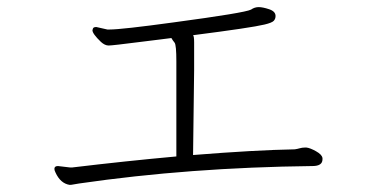

<svg xmlns="http://www.w3.org/2000/svg" viewBox="-20 -617 1040 540"><path d="M526 -420V-498Q526 -515 523 -518Q687 -539 724 -548Q745 -553 750 -558.5Q755 -564 755 -572Q755 -585 737 -591Q719 -597 707.5 -597Q696 -597 686 -590Q669 -581 468 -554Q322 -534 288 -534H282L251 -541Q243 -541 241.5 -537Q240 -533 240 -532Q240 -522 264 -499Q275 -489 285.5 -489Q296 -489 374 -499Q405 -503 430.5 -506Q456 -509 462 -510Q466 -503 471 -497Q476 -491 476 -444V-177Q333 -164 183 -146H177L143 -150Q133 -150 133 -142Q133 -138 136 -132Q150 -101 176 -97Q181 -97 188 -98.5Q195 -100 203 -101Q513 -146 859 -150Q887 -150 887 -169V-172Q886 -182 869 -191.5Q852 -201 842 -202H837Q830 -202 823 -200Q816 -198 809 -197Q697 -195 523 -181Z"/></svg>

Font: LXGW WenKai TC Light
Style: Regular
Weight: 300
Designer: LXGW / Fontworks Inc.
Foundry: LXGW / Fontworks Inc.
Version: Version 1.330